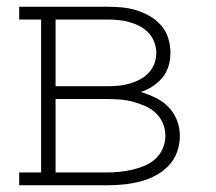

<svg xmlns="http://www.w3.org/2000/svg" viewBox="-20 -550 640 570"><path d="M37 0V-38H102V-492H37V-530H298Q320 -530 342 -528Q364 -526 385 -519.5Q406 -513 425 -502Q444 -491 458.5 -474.5Q473 -458 479.5 -436.5Q486 -415 486 -394Q486 -374 480.5 -354.5Q475 -335 462.5 -320Q450 -305 433.5 -294Q417 -283 398 -277Q421 -270 442.5 -259.5Q464 -249 480.5 -232Q497 -215 505.5 -192.5Q514 -170 514 -146Q514 -122 505.5 -98.5Q497 -75 480 -57.5Q463 -40 441 -28.5Q419 -17 395.5 -11Q372 -5 347.5 -2.5Q323 0 298 0ZM145 -294H298Q315 -294 331.5 -295.5Q348 -297 364 -301.5Q380 -306 394.5 -313.5Q409 -321 420.5 -333Q432 -345 438 -360.5Q444 -376 444 -393Q444 -409 438 -425Q432 -441 420.5 -453Q409 -465 394.5 -472.5Q380 -480 364 -484.5Q348 -489 331.5 -490.5Q315 -492 298 -492H145ZM298 -38Q317 -38 336.5 -40Q356 -42 374.5 -46.5Q393 -51 410.5 -58.5Q428 -66 442 -79Q456 -92 463.5 -110Q471 -128 471 -147Q471 -166 463.5 -184Q456 -202 442 -215Q428 -228 410.5 -235.5Q393 -243 374.5 -248Q356 -253 336.5 -254.5Q317 -256 298 -256H145V-38Z"/></svg>

Font: Iosevka Curly Slab XLtEx
Style: Regular
Weight: 200
Width: 7
Monospace: yes
Designer: Belleve Invis
Foundry: Belleve Invis
Version: Version 11.1.0; ttfautohint (v1.8.3)